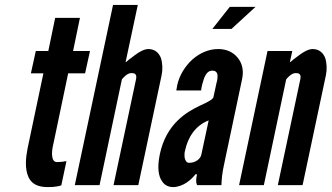

<svg xmlns="http://www.w3.org/2000/svg" viewBox="-20 -755 1352 783"><path d="M306 -682 278 -547H347L327 -456H258L201 -184C197 -167 192 -146 192 -127C193 -108 197 -94 213 -94C221 -94 232 -95 239 -96C241 -97 243 -97 245 -97C247 -97 249 -97 251 -98L230 1C227 2 225 2 223 3C220 4 217 4 214 5C204 7 191 8 175 8C115 8 95 -21 88 -60C81 -99 91 -144 98 -176L157 -456H106L126 -547H177L205 -682Z M386 0H285L441 -735H542L492 -501C494 -502 499 -505 506 -512C513 -517 521 -523 530 -530C547 -543 568 -555 585 -555C612 -555 628 -539 636 -519C643 -498 644 -471 639 -448L544 0H443L535 -433C539 -454 528 -457 516 -457C505 -457 497 -451 489 -444C487 -442 485 -440 483 -438C481 -436 479 -434 477 -431Z M1022 -727 924 -637H846L917 -727ZM863 -417C866 -426 868 -439 867 -450C865 -461 858 -467 846 -467C829 -467 820 -454 813 -438C810 -430 808 -421 805 -412C804 -407 803 -403 802 -399C801 -394 801 -390 800 -386H699L703 -409C712 -449 735 -485 764 -512C795 -539 831 -555 870 -555C903 -555 930 -543 949 -520C968 -497 975 -467 967 -431L896 -95C885 -46 884 -24 883 0H784C777 -11 781 -37 784 -44H777C770 -35 758 -22 742 -11C726 0 705 8 685 8C672 8 652 3 640 -17C627 -36 620 -70 632 -127C645 -188 672 -231 703 -262C734 -293 768 -311 795 -324C823 -337 843 -346 850 -357ZM831 -264C776 -243 746 -194 735 -142C732 -133 732 -123 733 -112C736 -100 740 -91 752 -91C775 -91 797 -105 801 -124Z M1056 0H955L1071 -547H1172L1162 -501C1164 -502 1169 -505 1176 -512C1183 -517 1191 -523 1200 -530C1217 -543 1238 -555 1255 -555C1282 -555 1298 -539 1306 -519C1313 -498 1314 -471 1309 -448L1214 0H1113L1205 -433C1209 -454 1198 -457 1186 -457C1175 -457 1167 -451 1159 -444C1157 -442 1155 -440 1153 -438C1151 -436 1149 -434 1147 -431Z"/></svg>

Font: League Gothic Italic
Style: Regular
Weight: 400
Designer: Tyler Finck
Foundry: The League of Moveable Type
Version: Version 1.001;PS 001.001;hotconv 1.0.56;makeotf.lib2.0.21325